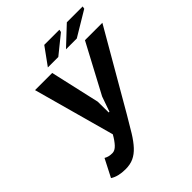

<svg xmlns="http://www.w3.org/2000/svg" viewBox="-234 -987 1131 1131"><g transform="rotate(-45 331.5 -421.5)"><path d="M315 -391 316 -300H322L355 -394L518 -700H663L383 -216Q350 -159 324 -117Q298 -75 272.5 -47.5Q247 -20 218 -6.5Q189 7 150 7Q89 7 52 -17L109 -128Q123 -120 135 -117.5Q147 -115 162 -115Q183 -115 203 -136.5Q223 -158 242 -192L102 -700H245ZM329 -850H455L452 -834L337 -741H250ZM517 -850H649L646 -834L491 -741H401Z"/></g></svg>

Font: PT Sans
Style: Bold Italic
Weight: 700
Italic angle: -12°
Designer: A.Korolkova, O.Umpeleva, V.Yefimov
Foundry: ParaType Ltd
Version: Version 2.003W OFL